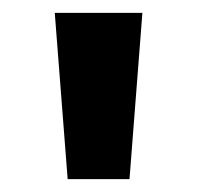

<svg xmlns="http://www.w3.org/2000/svg" viewBox="-20 -734 306 298"><path d="M181 -456H85L65 -714H201Z"/></svg>

Font: Noto Sans Cham
Style: Bold
Weight: 700
Version: Version 2.002